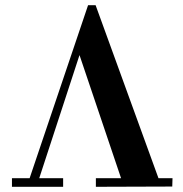

<svg xmlns="http://www.w3.org/2000/svg" viewBox="-20 -716 704 739"><path d="M590 -30H644L643 2L349 3V-30H446L286 -504L131 -30H223V3H26V-30H94L319 -696H348Z"/></svg>

Font: GFS Didot Classic
Style: Regular
Weight: 400
Designer: George D. Matthiopoulos
Foundry: George D. Matthiopoulos
Version: Version 1.000